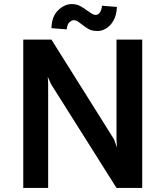

<svg xmlns="http://www.w3.org/2000/svg" viewBox="-20 -921 818 941"><path d="M94 0V-727H232L539 -238L553 -198L551 -238V-727H677V0H551L230 -509L214 -545L216 -511V0ZM307 -777 232 -783Q233.5 -839.5 264.2 -870Q295 -900.5 331 -901Q356.5 -901 375.2 -890.2Q394 -879.5 409 -868Q420.5 -860 430 -854Q439.5 -848 449 -848Q462 -848 470 -860.5Q478 -873 480 -893L553 -887Q551 -845 535.5 -819Q520 -793 499 -781Q478 -769 459 -769Q429 -769 410.8 -780.5Q392.5 -792 379 -803Q368.5 -811.5 360.2 -816.8Q352 -822 342 -822Q331.5 -822 320.5 -812.2Q309.5 -802.5 307 -777Z"/></svg>

Font: Expletus Sans
Style: Bold
Weight: 700
Version: Version 7.500